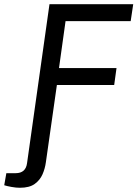

<svg xmlns="http://www.w3.org/2000/svg" viewBox="-103 -706 650 908"><path d="M-9 182Q-27 182 -49 178Q-71 174 -83 170L-73 113H-29Q19 113 25 65L131 -686H527L515 -606H207L176 -384H448L437 -304H166L114 61Q110 91 98 118.5Q86 146 61 164Q36 182 -9 182Z"/></svg>

Font: Archivo Narrow
Style: Italic
Weight: 400
Italic angle: -8°
Designer: Hector Gatti
Foundry: Omnibus-Type
Version: Version 3.002